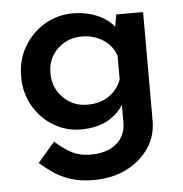

<svg xmlns="http://www.w3.org/2000/svg" viewBox="-49 -490 712 749"><g transform="rotate(-5 307.0 -115.5)"><path d="M288 212Q236 212 198.5 199.5Q161 187 133 168Q105 149 80 127L147 49Q176 76 208.5 94Q241 112 286 112Q348 112 385 82Q422 52 423 0V-105L429 -84Q412 -44 367.5 -16.5Q323 11 256 11Q198 11 149 -18.5Q100 -48 70.5 -99Q41 -150 41 -214Q41 -281 72 -332.5Q103 -384 153.5 -413.5Q204 -443 261 -443Q317 -443 360.5 -423.5Q404 -404 425 -374L420 -358L432 -424H537V2Q537 61 505 108.5Q473 156 417 184Q361 212 288 212ZM156 -218Q156 -179 174 -148.5Q192 -118 222 -100.5Q252 -83 289 -83Q339 -83 373.5 -106.5Q408 -130 423 -170V-263Q410 -302 374 -326Q338 -350 289 -350Q252 -350 222 -333Q192 -316 174 -286.5Q156 -257 156 -218Z"/></g></svg>

Font: Reem Kufi Fun Medium
Style: Regular
Weight: 500
Designer: Khaled Hosny
Version: Version 1.005